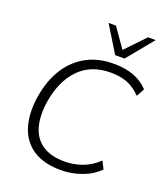

<svg xmlns="http://www.w3.org/2000/svg" viewBox="-166 -1050 1017 1172"><g transform="rotate(20 342.0 -464.0)"><path d="M368 8Q255 8 185.5 -38.5Q116 -85 90.5 -169Q65 -253 82 -364Q100 -476 150 -554Q200 -632 277 -673Q354 -714 454 -713Q527 -713 582.5 -692Q638 -671 677 -629L649 -577Q605 -621 559.5 -638.5Q514 -656 451 -656Q326 -656 248 -577Q170 -498 147 -355Q133 -263 151.5 -194Q170 -125 225 -87Q280 -49 371 -49Q429 -49 484.5 -69Q540 -89 587 -134L612 -85Q567 -39 501.5 -15.5Q436 8 368 8ZM440 -765 335 -936H383L471 -810L591 -936H641L501 -765Z"/></g></svg>

Font: Mulish ExtraLight Light
Style: Italic
Weight: 300
Italic angle: -9°
Version: Version 3.603